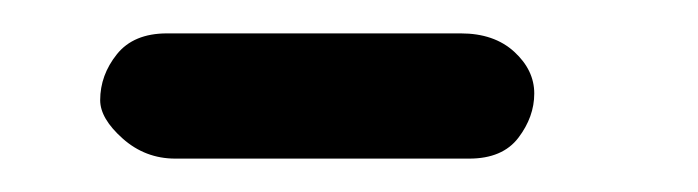

<svg xmlns="http://www.w3.org/2000/svg" viewBox="-20 -294 418 115"><path d="M40 -234Q40 -249 50 -261.5Q60 -274 80 -274H256Q276 -274 288 -263Q300 -252 300 -238Q300 -224 290.5 -211.5Q281 -199 261 -199H85Q67 -199 53.5 -211Q40 -223 40 -234Z"/></svg>

Font: Edu NSW ACT Foundation Medium
Style: Regular
Weight: 500
Version: Version 1.003